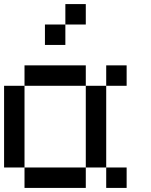

<svg xmlns="http://www.w3.org/2000/svg" viewBox="-20 -920 740 940"><path d="M0 -100V-500H100V-100ZM200 -700V-800H300V-700ZM400 -100V0H100V-100ZM400 -500H500V-100H400ZM400 -600V-500H100V-600ZM400 -900V-800H300V-900ZM600 -100V0H500V-100ZM600 -500H500V-600H600Z"/></svg>

Font: Galmuri9 Regular
Style: Regular
Weight: 400
Designer: Lee Minseo (quiple)
Version: Version 2.399;hotconv 1.1.1;makeotfexe 2.6.0 DEVELOPMENT